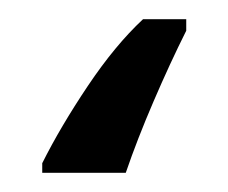

<svg xmlns="http://www.w3.org/2000/svg" viewBox="-20 40 238 200"><path d="M174 72Q157 106 140 145.5Q123 185 111 220H24V210Q43 172 71.5 129.5Q100 87 129 60H174Z"/></svg>

Font: Noto Sans Display Condensed
Style: Regular
Weight: 400
Width: 3
Designer: Monotype Design Team
Foundry: Monotype Imaging Inc.
Version: Version 2.003